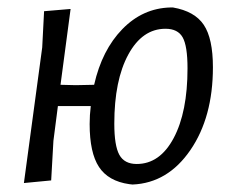

<svg xmlns="http://www.w3.org/2000/svg" viewBox="-20 -486 623 514"><path d="M169 -462 142 -259 183 -258 232 -259Q253 -352 307.5 -408Q362 -464 436 -466H443Q501 -456 525.5 -419.5Q550 -383 550 -306Q550 -172 489.5 -84Q429 4 335 8L326 7Q270 -1 245 -39Q220 -77 220 -154Q220 -178 223 -202H135L123 -109L117 -3L44 4L93 -359L98 -456ZM423 -409Q361 -409 323.5 -340Q286 -271 286 -155Q286 -96 299.5 -71.5Q313 -47 346 -47Q408 -47 445 -116.5Q482 -186 482 -303Q482 -363 469 -386Q456 -409 423 -409Z"/></svg>

Font: Alegreya Sans
Style: Italic
Weight: 400
Italic angle: -7°
Designer: Juan Pablo del Peral
Foundry: Huerta Tipografica
Version: Version 2.007